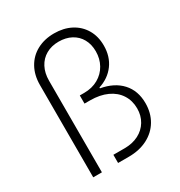

<svg xmlns="http://www.w3.org/2000/svg" viewBox="-169 -835 895 954"><g transform="rotate(-30 278.0 -358.5)"><path d="M278.3 -716.8Q332.5 -716.8 374.3 -695.1Q416 -673.3 439.5 -633.5Q462.9 -593.8 462.9 -541Q462.9 -478.5 430.2 -434.1Q397.5 -389.6 339.8 -371.1V-366.2Q415 -353 457 -307.1Q499 -261.2 499 -189.5Q499 -133.8 473.6 -90.8Q448.2 -47.9 401.6 -23.9Q355 0 293.9 0H232.4V-46.9H296.9Q342.3 -46.9 377 -64.7Q411.6 -82.5 430.9 -114.5Q450.2 -146.5 450.2 -187.5Q450.2 -232.4 428 -266.8Q405.8 -301.3 364.5 -320.1Q323.2 -338.9 267.6 -338.9H235.4V-385.7H260.7Q306.2 -385.7 341.1 -405.5Q376 -425.3 395 -459.5Q414.1 -493.7 414.1 -536.1Q414.1 -576.2 397.2 -606.4Q380.4 -636.7 349.4 -653.3Q318.4 -669.9 277.3 -669.9Q236.3 -669.9 205.1 -652.1Q173.8 -634.3 156.7 -601.6Q139.6 -568.8 139.6 -525.4V0H89.8V-529.3Q89.8 -585.9 113.5 -628.4Q137.2 -670.9 179.9 -693.8Q222.7 -716.8 278.3 -716.8Z"/></g></svg>

Font: Pretendard JP ExtraLight
Style: Regular
Weight: 200
Designer: Base glyphs from Inter by Rasmus Andersson; Hangeul glyphs from Noto Sans CJK(Source Han Sans) by Jang Soo-young and Kan
Foundry: Kil Hyung-jin
Version: Version 1.309